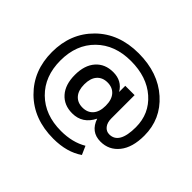

<svg xmlns="http://www.w3.org/2000/svg" viewBox="-175 -910 1252 1252"><g transform="rotate(45 451.0 -284.0)"><path d="M421 -94Q345 -94 300.5 -144.5Q256 -195 256 -284Q256 -373 300.5 -423.5Q345 -474 421 -474Q501 -474 539 -409V-466H625V-251Q625 -213 643 -190.5Q661 -168 689 -168Q779 -168 779 -324Q779 -448 688.5 -527.5Q598 -607 451 -607Q303 -607 213 -518.5Q123 -430 123 -284Q123 -138 213 -49.5Q303 39 451 39Q556 39 632 -6L658 53Q576 110 451 110Q270 110 157.5 -1Q45 -112 45 -284Q45 -456 157.5 -567Q270 -678 451 -678Q631 -678 744 -577Q857 -476 857 -324Q857 -215 808.5 -154.5Q760 -94 682 -94Q592 -94 561 -185Q516 -94 421 -94ZM369.5 -198Q396 -168 442 -168Q488 -168 514.5 -198Q541 -228 541 -284Q541 -340 514.5 -370Q488 -400 442 -400Q396 -400 369.5 -370Q343 -340 343 -284Q343 -228 369.5 -198Z"/></g></svg>

Font: Celebes SemiBold
Style: Regular
Weight: 600
Designer: Anugrah Pasau
Foundry: Lafontype
Version: Version 1.000